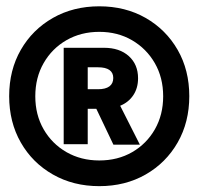

<svg xmlns="http://www.w3.org/2000/svg" viewBox="-20 -812 645 624"><path d="M302.7 -207Q218.3 -207 151.9 -244.9Q85.4 -282.7 47.6 -348.9Q9.8 -415 9.8 -499.5Q9.8 -584 47.6 -649.9Q85.4 -715.8 151.9 -753.7Q218.3 -791.5 302.7 -791.5Q387.2 -791.5 453.4 -753.7Q519.5 -715.8 557.4 -649.9Q595.2 -584 595.2 -499.5Q595.2 -415 557.4 -348.9Q519.5 -282.7 453.4 -244.9Q387.2 -207 302.7 -207ZM302.7 -290.5Q362.8 -290.5 409.7 -317.6Q456.5 -344.7 483.4 -391.8Q510.3 -439 510.3 -499Q510.3 -559.6 483.2 -606.7Q456.1 -653.8 409.2 -681.2Q362.3 -708.5 302.7 -708.5Q243.2 -708.5 196 -681.4Q148.9 -654.3 121.8 -606.9Q94.7 -559.6 94.7 -499Q94.7 -439 121.8 -391.8Q148.9 -344.7 196 -317.6Q243.2 -290.5 302.7 -290.5ZM434.6 -341.8H348.6L293 -458.5H265.1V-343.3H187V-656.7H317.9Q368.7 -656.7 398.7 -629.6Q428.7 -602.5 428.7 -557.6Q428.7 -525.9 413.3 -502.7Q397.9 -479.5 370.6 -468.3ZM265.1 -522H298.8Q322.8 -522 335.4 -531.2Q348.1 -540.5 348.1 -558.6Q348.1 -575.7 335.7 -584.5Q323.2 -593.3 298.8 -593.3H265.1Z"/></svg>

Font: Kumbh Sans Black
Style: Regular
Weight: 900
Version: Version 1.005